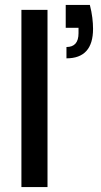

<svg xmlns="http://www.w3.org/2000/svg" viewBox="-20 -760 412 780"><path d="M250 -523V-569Q299 -569 299 -625V-647H247V-740H345Q352 -713 355 -688.5Q358 -664 358 -643Q358 -523 250 -523ZM67 0V-720H173V0Z"/></svg>

Font: Firefly Display Medium
Style: Regular
Weight: 500
Designer: Colophon Foundry, Jonny Pinhorn
Foundry: Colophon Foundry
Version: Version 1.200; ttfautohint (v1.8.3)